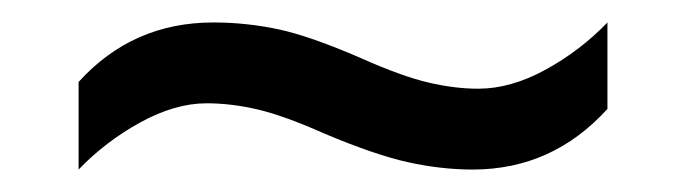

<svg xmlns="http://www.w3.org/2000/svg" viewBox="-20 -438 612 171"><path d="M269 -319Q233 -335 209.5 -340.5Q186 -346 164 -346Q136 -346 105 -329Q74 -312 50 -287V-365Q98 -418 170 -418Q199 -418 227.5 -412Q256 -406 302 -386Q338 -370 361.5 -364.5Q385 -359 406 -359Q435 -359 466 -376Q497 -393 521 -418V-341Q472 -287 401 -287Q373 -287 343.5 -293.5Q314 -300 269 -319Z"/></svg>

Font: RS Noto Sans
Style: Regular
Weight: 400
Designer: Monotype Design Team
Foundry: Monotype Imaging Inc.
Version: Version 3.10